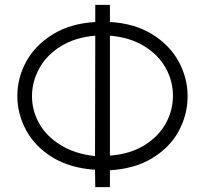

<svg xmlns="http://www.w3.org/2000/svg" viewBox="-20 -744 839 786"><path d="M51 -351Q51 -426 88 -493Q125 -560 197 -604Q269 -648 370 -654V-724H430V-654Q532 -648 603.5 -603.5Q675 -559 711.5 -492Q748 -425 748 -350Q748 -275 712 -208Q676 -141 604 -97Q532 -53 430 -47V22H370L369 -49Q267 -56 195.5 -99.5Q124 -143 87.5 -210Q51 -277 51 -351ZM111 -350Q111 -291 140.5 -238.5Q170 -186 228.5 -150Q287 -114 369 -105L370 -598Q288 -591 229.5 -555Q171 -519 141 -464.5Q111 -410 111 -350ZM688 -352Q688 -412 658.5 -465.5Q629 -519 570.5 -555Q512 -591 430 -598V-107Q512 -113 570.5 -149Q629 -185 658.5 -238.5Q688 -292 688 -352Z"/></svg>

Font: Bellota Text
Style: Regular
Weight: 400
Designer: Kemie Guaida
Foundry: Kemie Guaida
Version: Version 4.001